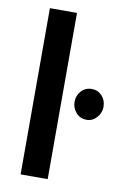

<svg xmlns="http://www.w3.org/2000/svg" viewBox="-82 -761 525 810"><g transform="rotate(10 180.0 -356.0)"><path d="M65 0V-712H181V0ZM236 -341Q236 -368 253.5 -387.5Q271 -407 299 -407Q325 -407 342.5 -388Q360 -369 360 -341Q360 -315 342 -295Q324 -275 299 -275Q271 -275 253.5 -295Q236 -315 236 -341Z"/></g></svg>

Font: Mukta SemiBold
Style: Regular
Weight: 600
Designer: Girish Dalvi and Yashodeep Gholap
Foundry: Ek Type
Version: Version 2.538;PS 1.002;hotconv 16.6.51;makeotf.lib2.5.65220;